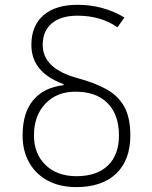

<svg xmlns="http://www.w3.org/2000/svg" viewBox="-20 -762 626 792"><path d="M294.4 9.8Q227.5 9.8 177.7 -16.6Q127.9 -43 100.6 -91.1Q73.2 -139.2 73.2 -203.1Q73.2 -296.9 117.2 -349.1Q161.1 -401.4 242.2 -410.6V-415Q109.4 -463.4 109.4 -576.7Q109.4 -655.8 159.2 -699Q209 -742.2 299.8 -742.2Q406.2 -742.2 493.2 -689.9L464.8 -649.4Q395 -697.3 299.8 -697.3Q231.4 -697.3 193.8 -665.8Q156.2 -634.3 156.2 -576.7Q156.2 -478.5 300.8 -439.5Q369.6 -420.9 418 -394.5Q466.3 -368.2 491.9 -323.2Q517.6 -278.3 517.6 -203.1Q517.6 -101.6 459.2 -45.9Q400.9 9.8 294.4 9.8ZM295.4 -35.2Q378.9 -35.2 424.8 -79.1Q470.7 -123 470.7 -203.1Q470.7 -289.1 423.8 -336.4Q377 -383.8 291 -383.8Q213.9 -383.8 167 -334.2Q120.1 -284.7 120.1 -203.1Q120.1 -127.4 168 -81.3Q215.8 -35.2 295.4 -35.2Z"/></svg>

Font: Cascadia Code NF ExtraLight
Style: Regular
Weight: 200
Monospace: yes
Designer: Aaron Bell
Foundry: Saja Typeworks
Version: Version 2404.023; ttfautohint (v1.8.4)